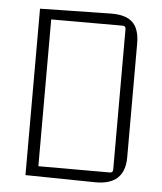

<svg xmlns="http://www.w3.org/2000/svg" viewBox="-49 -683 618 731"><g transform="rotate(5 260.0 -317.5)"><path d="M75 1V-635L345 -640Q402 -641 428.5 -616Q455 -591 455 -535V-100Q455 7 340 5ZM394 -598H121V-37H394Q406 -37 406 -49V-586Q406 -598 394 -598Z"/></g></svg>

Font: Gemunu Libre ExtraLight
Style: Regular
Weight: 200
Designer: Puspanada Ekanayake, Sola Matas, Pathum Egodawatta, Kosala Senevirathne
Foundry: mooniak
Version: Version 1.100